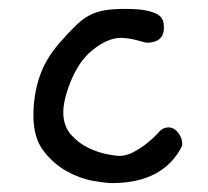

<svg xmlns="http://www.w3.org/2000/svg" viewBox="-20 -420 467 431"><path d="M389 -93Q369 -52 329.5 -30.5Q290 -9 231 -9Q218 -9 189 -14Q160 -19 130 -35.5Q100 -52 77.5 -81.5Q55 -111 55 -161Q55 -205 68 -245.5Q81 -286 113 -323Q134 -347 150 -362.5Q166 -378 181.5 -386Q197 -394 215.5 -397Q234 -400 261 -400Q291 -400 308 -396.5Q325 -393 334 -387.5Q343 -382 345.5 -374.5Q348 -367 348 -358Q348 -324 308 -324Q309 -324 303 -325.5Q297 -327 288 -329.5Q279 -332 269 -333.5Q259 -335 251 -335Q222 -335 187.5 -307.5Q153 -280 133 -222Q127 -205 124.5 -191.5Q122 -178 122 -169Q122 -137 139.5 -117.5Q157 -98 179.5 -87.5Q202 -77 222 -73.5Q242 -70 247 -70Q264 -70 280.5 -79Q297 -88 310 -98.5Q323 -109 331.5 -118Q340 -127 340 -127Q348 -134 358 -134Q371 -134 380 -122Q389 -110 389 -98Z"/></svg>

Font: Gaegu
Style: Regular
Weight: 400
Designer: JIKJI
Foundry: JIKJI
Version: Version 1.00